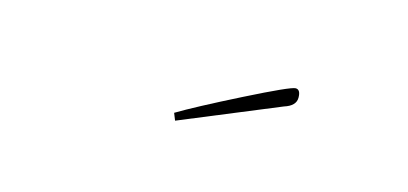

<svg xmlns="http://www.w3.org/2000/svg" viewBox="-27 -386 554 261"><g transform="rotate(15 250.0 -255.5)"><path d="M359 -270 221 -213 217 -223Q242 -238 301.5 -268Q361 -298 368 -298Q375 -298 375 -286.5Q375 -275 359 -270Z"/></g></svg>

Font: Monsieur La Doulaise
Style: Regular
Weight: 400
Designer: Alejandro Paul
Foundry: Alejandro Paul
Version: Version 1.000